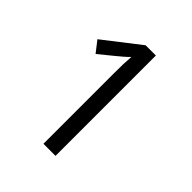

<svg xmlns="http://www.w3.org/2000/svg" viewBox="-197 -840 966 966"><g transform="rotate(45 286.0 -357.0)"><path d="M355 0V-714H282L89 -564L135 -505L211 -567C237 -589 252 -600 273 -622C270 -584 269 -556 269 -499V0Z"/></g></svg>

Font: Noto Sans Tifinagh Agraw Imazighen
Style: Regular
Weight: 400
Designer: JamraPatel
Foundry: JamraPatel LLC
Version: Version 2.006